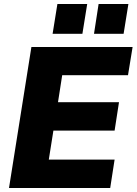

<svg xmlns="http://www.w3.org/2000/svg" viewBox="-20 -940 683 960"><path d="M25 0ZM25 0 137 -705H643L620 -564H291L270 -429H575L553 -287H247L224 -142H553L531 0ZM450 -771 473 -920H622L598 -771ZM243 -771 267 -920H416L392 -771Z"/></svg>

Font: Winston ExtraBold
Style: Italic
Weight: 800
Italic angle: -9°
Designer: Original fonts by Vernon Adams / Changes by Cristiano Sobral
Foundry: Original fonts by Vernon Adams / Changes by Cristiano Sobral
Version: Version 2.503;July 17, 2020;FontCreator 13.0.0.2655 64-bit